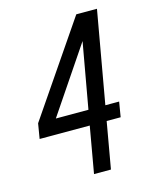

<svg xmlns="http://www.w3.org/2000/svg" viewBox="-111 -812 722 888"><g transform="rotate(-15 250.0 -367.5)"><path d="M228 0 267 -222H27L39 -294L340 -735H439L361 -294H427L415 -222H348L309 0ZM124 -294H280L336 -608Z"/></g></svg>

Font: Iosevka SS08
Style: Italic
Weight: 400
Italic angle: -10°
Monospace: yes
Designer: Belleve Invis
Foundry: Belleve Invis
Version: 2.1.0; ttfautohint (v1.8.2)